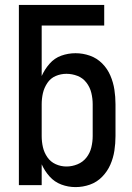

<svg xmlns="http://www.w3.org/2000/svg" viewBox="-20 -755 540 783"><path d="M288 8Q318 8 346.5 -2Q375 -12 396.5 -34Q418 -56 430 -83.5Q442 -111 446.5 -140.5Q451 -170 451 -200V-330Q451 -360 446.5 -389.5Q442 -419 430 -447Q418 -475 396.5 -496.5Q375 -518 346.5 -528Q318 -538 288 -538Q258 -538 230 -528Q202 -518 182 -495Q162 -472 150 -445V-651H405V-735H57V0H150V-85Q162 -58 182 -35.5Q202 -13 230 -2.5Q258 8 288 8ZM251 -76Q228 -76 207 -85.5Q186 -95 173 -114Q160 -133 155 -155Q150 -177 150 -200V-330Q150 -353 155 -375Q160 -397 173 -416.5Q186 -436 207 -445Q228 -454 251 -454Q274 -454 296 -445.5Q318 -437 332.5 -418Q347 -399 352.5 -376Q358 -353 358 -330V-200Q358 -177 352.5 -154Q347 -131 332.5 -112.5Q318 -94 296 -85Q274 -76 251 -76Z"/></svg>

Font: Iosevka SS08 Medium
Style: Regular
Weight: 500
Monospace: yes
Designer: Belleve Invis
Foundry: Belleve Invis
Version: Version 3.4.3; ttfautohint (v1.8.3)